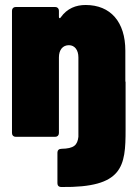

<svg xmlns="http://www.w3.org/2000/svg" viewBox="-20 -548 548 769"><path d="M482 -223V-345C482 -460 423 -528 323 -528C285 -528 249 -515 223 -478C220 -473 216 -475 216 -480V-505C216 -514 210 -520 201 -520H43C34 -520 28 -514 28 -505V-15C28 -6 34 0 43 0H201C210 0 216 -6 216 -15V-318C216 -348 231 -367 256 -367C279 -367 294 -348 294 -318V0C290 33 277 47 226 48C216 48 210 54 210 63V186C210 195 215 201 226 201C473 204 483 119 483 -29V-220C483 -220 482 -221 482 -223Z"/></svg>

Font: Barlow Semi Condensed Black
Style: Regular
Weight: 900
Width: 4
Designer: Jeremy Tribby
Foundry: Tribby Type
Version: Version 1.408;PS 001.408;hotconv 1.0.88;makeotf.lib2.5.64775